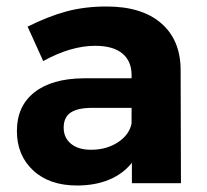

<svg xmlns="http://www.w3.org/2000/svg" viewBox="-20 -564 636 591"><path d="M386 0V-63Q359 -29 316 -11Q273 7 217 7Q132 7 82 -39.5Q32 -86 32 -161Q32 -237 85.5 -279.5Q139 -322 237 -323H385V-333Q385 -376 356.5 -399.5Q328 -423 273 -423Q198 -423 113 -376L65 -482Q129 -514 185 -529Q241 -544 308 -544Q416 -544 475.5 -493Q535 -442 536 -351L537 0ZM385 -184V-232H264Q219 -232 197.5 -217.5Q176 -203 176 -171Q176 -140 198.5 -121.5Q221 -103 260 -103Q308 -103 343 -126Q378 -149 385 -184Z"/></svg>

Font: Montserrat SemiBold
Style: Regular
Weight: 600
Designer: Julieta Ulanovsky
Foundry: Julieta Ulanovsky
Version: Version 6.001